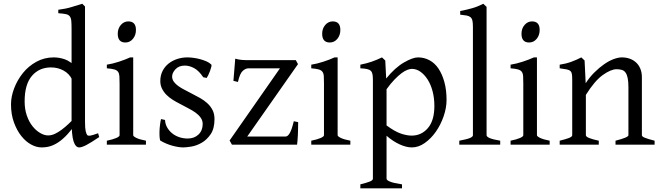

<svg xmlns="http://www.w3.org/2000/svg" viewBox="-20 -777 3550 1031"><path d="M512.7 -41Q467.8 -10.7 443.4 2Q418.9 14.6 405.3 14.6Q385.7 14.6 375 -18.1Q364.3 -50.8 364.3 -132.8V-622.1Q364.3 -649.4 362.8 -665Q361.3 -680.7 354.5 -689.5Q347.7 -698.2 333.5 -701.2Q319.3 -704.1 293 -706.1V-724.6Q333 -729.5 364.7 -739.3Q396.5 -749 421.9 -756.8L436.5 -742.2V-124Q436.5 -88.9 439.9 -73.7Q443.4 -58.6 448.2 -51.8Q453.1 -46.9 465.3 -48.8Q477.5 -50.8 506.8 -61.5ZM400.4 -127Q375 -94.7 353 -68.4Q331.1 -42 307.6 -23.4Q284.2 -4.9 259.3 4.9Q234.4 14.6 203.1 14.6Q175.8 14.6 147 -1Q118.2 -16.6 94.2 -46.9Q70.3 -77.1 54.7 -120.1Q39.1 -163.1 39.1 -216.8Q39.1 -258.8 56.2 -303.2Q73.2 -347.7 103 -384.8Q132.8 -421.9 175.3 -445.3Q217.8 -468.8 268.6 -468.8Q297.9 -468.8 328.1 -458.5Q358.4 -448.2 396.5 -410.2Q396.5 -395.5 394.5 -386.2Q392.6 -377 389.2 -370.6Q385.7 -364.3 380.4 -359.9Q375 -355.5 367.2 -349.6Q352.5 -380.9 321.8 -397.9Q291 -415 253.9 -415Q190.4 -415 151.4 -369.6Q112.3 -324.2 112.3 -232.4Q112.3 -190.4 124 -156.7Q135.7 -123 154.3 -99.6Q172.9 -76.2 195.3 -63Q217.8 -49.8 238.3 -49.8Q256.8 -49.8 275.4 -58.6Q293.9 -67.4 312 -81.1Q330.1 -94.7 347.7 -111.3Q365.2 -127.9 381.8 -144.5Q387.7 -141.6 393.1 -136.2Q398.4 -130.9 400.4 -127Z M710 -616.2Q710 -587.9 693.8 -568.4Q677.7 -548.8 653.3 -548.8Q612.3 -548.8 612.3 -595.7Q612.3 -624 628.9 -643.1Q645.5 -662.1 668.9 -662.1Q710 -662.1 710 -616.2ZM553.7 0V-21.5Q586.9 -28.3 604.5 -36.1Q622.1 -43.9 622.1 -50.8V-327.1Q622.1 -352.5 621.1 -367.7Q620.1 -382.8 613.8 -391.6Q607.4 -400.4 593.3 -404.3Q579.1 -408.2 553.7 -410.2V-429.7Q585 -434.6 619.1 -445.8Q653.3 -457 678.7 -468.8H695.3V-50.8Q695.3 -44.9 711.9 -36.6Q728.5 -28.3 763.7 -21.5V0Z M1131.8 -137.7Q1131.8 -85.9 1110.8 -55.7Q1089.8 -25.4 1062 -9.8Q1034.2 5.9 1006.3 10.3Q978.5 14.6 963.9 14.6Q940.4 14.6 907.2 5.9Q874 -2.9 841.8 -21.5Q838.9 -22.5 837.4 -36.6Q835.9 -50.8 836.4 -69.8Q836.9 -88.9 839.4 -107.9Q841.8 -127 844.7 -137.7L866.2 -132.8Q867.2 -111.3 877 -93.8Q886.7 -76.2 902.8 -62.5Q918.9 -48.8 940.9 -41Q962.9 -33.2 988.3 -33.2Q1023.4 -33.2 1045.9 -54.7Q1068.4 -76.2 1068.4 -111.3Q1068.4 -129.9 1057.6 -145Q1046.9 -160.2 1029.8 -172.4Q1012.7 -184.6 990.7 -195.8Q968.8 -207 947.3 -218.8Q927.7 -228.5 908.2 -240.7Q888.7 -252.9 874 -267.6Q859.4 -282.2 850.1 -300.8Q840.8 -319.3 840.8 -341.8Q840.8 -372.1 853 -396Q865.2 -419.9 885.7 -436Q906.2 -452.1 932.1 -460.4Q958 -468.8 986.3 -468.8Q1001 -468.8 1019.5 -466.3Q1038.1 -463.9 1055.7 -459Q1073.2 -454.1 1088.9 -447.3Q1104.5 -440.4 1114.3 -430.7Q1117.2 -427.7 1114.7 -418Q1112.3 -408.2 1107.9 -396Q1103.5 -383.8 1098.1 -373Q1092.8 -362.3 1089.8 -358.4L1071.3 -362.3Q1047.9 -397.5 1022.5 -411.1Q997.1 -424.8 972.7 -424.8Q940.4 -424.8 922.4 -405.3Q904.3 -385.7 904.3 -366.2Q904.3 -350.6 913.6 -337.9Q922.9 -325.2 938 -314.5Q953.1 -303.7 972.7 -293.9Q992.2 -284.2 1011.7 -273.4Q1033.2 -262.7 1054.7 -250.5Q1076.2 -238.3 1093.8 -222.2Q1111.3 -206.1 1121.6 -185.5Q1131.8 -165 1131.8 -137.7Z M1581.1 -121.1Q1581.1 -106.4 1580.6 -88.4Q1580.1 -70.3 1579.6 -53.7Q1579.1 -37.1 1577.6 -22.9Q1576.2 -8.8 1575.2 0H1225.6L1212.9 -22.5L1483.4 -410.2H1314.5Q1298.8 -410.2 1283.2 -396Q1267.6 -381.8 1257.8 -336.9L1233.4 -342.8L1243.2 -461.9Q1252.9 -459 1261.7 -457.5Q1270.5 -456.1 1280.3 -455.1Q1290 -454.1 1301.3 -454.1Q1312.5 -454.1 1329.1 -454.1H1568.4L1580.1 -432.6L1307.6 -43.9H1513.7Q1525.4 -43.9 1536.1 -62.5Q1546.9 -81.1 1557.6 -126L1581.1 -121.1Z M1807.6 -616.2Q1807.6 -587.9 1791.5 -568.4Q1775.4 -548.8 1751 -548.8Q1710 -548.8 1710 -595.7Q1710 -624 1726.6 -643.1Q1743.2 -662.1 1766.6 -662.1Q1807.6 -662.1 1807.6 -616.2ZM1651.4 0V-21.5Q1684.6 -28.3 1702.1 -36.1Q1719.7 -43.9 1719.7 -50.8V-327.1Q1719.7 -352.5 1718.8 -367.7Q1717.8 -382.8 1711.4 -391.6Q1705.1 -400.4 1690.9 -404.3Q1676.8 -408.2 1651.4 -410.2V-429.7Q1682.6 -434.6 1716.8 -445.8Q1751 -457 1776.4 -468.8H1793V-50.8Q1793 -44.9 1809.6 -36.6Q1826.2 -28.3 1861.3 -21.5V0Z M2377.9 -240.2Q2377.9 -198.2 2362.3 -152.8Q2346.7 -107.4 2320.8 -70.3Q2294.9 -33.2 2261.2 -9.3Q2227.5 14.6 2191.4 14.6Q2162.1 14.6 2126.5 -1.5Q2090.8 -17.6 2055.7 -47.9V182.6Q2055.7 190.4 2074.2 198.2Q2092.8 206.1 2138.7 212.9V234.4H1915V212.9Q1947.3 205.1 1964.8 198.2Q1982.4 191.4 1982.4 182.6V-346.7Q1982.4 -364.3 1980.5 -376.5Q1978.5 -388.7 1971.7 -396Q1964.8 -403.3 1951.2 -406.2Q1937.5 -409.2 1915 -410.2V-429.7Q1949.2 -436.5 1976.1 -445.8Q2002.9 -455.1 2031.2 -468.8L2048.8 -452.1L2053.7 -355.5Q2101.6 -414.1 2148.9 -441.4Q2196.3 -468.8 2224.6 -468.8Q2257.8 -468.8 2286.1 -453.6Q2314.5 -438.5 2334.5 -408.7Q2354.5 -378.9 2366.2 -336.4Q2377.9 -293.9 2377.9 -240.2ZM2312.5 -208Q2312.5 -251 2302.7 -287.6Q2293 -324.2 2275.9 -350.6Q2258.8 -377 2237.3 -392.1Q2215.8 -407.2 2191.4 -407.2Q2182.6 -407.2 2168.5 -402.3Q2154.3 -397.5 2136.7 -384.3Q2119.1 -371.1 2098.6 -350.1Q2078.1 -329.1 2055.7 -297.9V-103.5Q2100.6 -70.3 2132.8 -59.6Q2165 -48.8 2190.4 -48.8Q2243.2 -48.8 2277.8 -89.4Q2312.5 -129.9 2312.5 -208Z M2446.3 0V-21.5Q2488.3 -29.3 2503.9 -36.1Q2519.5 -43 2519.5 -50.8V-632.8Q2519.5 -655.3 2516.6 -667Q2513.7 -678.7 2505.9 -685.1Q2498 -691.4 2484.9 -693.8Q2471.7 -696.3 2451.2 -698.2V-717.8Q2486.3 -724.6 2515.6 -732.9Q2544.9 -741.2 2575.2 -756.8L2592.8 -740.2V-50.8Q2592.8 -43 2609.4 -35.6Q2626 -28.3 2666 -21.5V0Z M2877.9 -616.2Q2877.9 -587.9 2861.8 -568.4Q2845.7 -548.8 2821.3 -548.8Q2780.3 -548.8 2780.3 -595.7Q2780.3 -624 2796.9 -643.1Q2813.5 -662.1 2836.9 -662.1Q2877.9 -662.1 2877.9 -616.2ZM2721.7 0V-21.5Q2754.9 -28.3 2772.5 -36.1Q2790 -43.9 2790 -50.8V-327.1Q2790 -352.5 2789.1 -367.7Q2788.1 -382.8 2781.7 -391.6Q2775.4 -400.4 2761.2 -404.3Q2747.1 -408.2 2721.7 -410.2V-429.7Q2752.9 -434.6 2787.1 -445.8Q2821.3 -457 2846.7 -468.8H2863.3V-50.8Q2863.3 -44.9 2879.9 -36.6Q2896.5 -28.3 2931.6 -21.5V0Z M3285.2 0V-21.5Q3354.5 -39.1 3354.5 -50.8V-308.6Q3354.5 -338.9 3350.6 -357.4Q3346.7 -376 3339.4 -386.7Q3332 -397.5 3319.8 -401.4Q3307.6 -405.3 3291 -405.3Q3260.7 -405.3 3217.3 -374.5Q3173.8 -343.8 3126 -267.6V-50.8Q3126 -43 3144.5 -35.6Q3163.1 -28.3 3195.3 -21.5V0H2985.4V-21.5Q3017.6 -29.3 3035.2 -36.1Q3052.7 -43 3052.7 -50.8V-346.7Q3052.7 -365.2 3051.3 -377Q3049.8 -388.7 3043.5 -395Q3037.1 -401.4 3023.4 -404.3Q3009.8 -407.2 2985.4 -410.2V-429.7Q3018.6 -434.6 3046.9 -444.8Q3075.2 -455.1 3101.6 -468.8L3119.1 -452.1L3125 -330.1Q3146.5 -363.3 3172.4 -388.7Q3198.2 -414.1 3224.1 -432.1Q3250 -450.2 3274.9 -459.5Q3299.8 -468.8 3319.3 -468.8Q3340.8 -468.8 3359.9 -462.4Q3378.9 -456.1 3394 -442.9Q3409.2 -429.7 3418 -409.2Q3426.8 -388.7 3426.8 -362.3V-50.8Q3426.8 -43.9 3441.9 -37.6Q3457 -31.2 3495.1 -21.5V0Z"/></svg>

Font: Podda
Style: Regular
Weight: 400
Designer: Md. Tanbin Islam Siyam
Foundry: Tanbin Islam Siyam
Version: Version 0.258